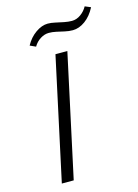

<svg xmlns="http://www.w3.org/2000/svg" viewBox="-128 -929 717 998"><g transform="rotate(-15 230.5 -429.5)"><path d="M77 0 219 -658H283L141 0ZM132 -722 101 -736Q122 -775 155.5 -798.5Q189 -822 221 -822Q239 -822 261 -817Q283 -812 305.5 -807.5Q328 -803 347 -803Q372 -803 394.5 -819Q417 -835 430 -859L461 -846Q439 -803 406 -779Q373 -755 339 -755Q318 -755 296 -760Q274 -765 253.5 -769.5Q233 -774 214 -774Q191 -774 168.5 -760Q146 -746 132 -722Z"/></g></svg>

Font: Ysabeau Office Light
Style: Italic
Weight: 300
Italic angle: -12°
Designer: Christian Thalmann (Catharsis Fonts)
Version: Version 2.001;gftools[0.9.30]; featfreeze: tnum,lnum,ss02